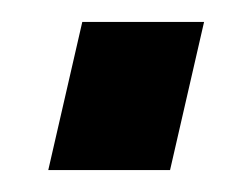

<svg xmlns="http://www.w3.org/2000/svg" viewBox="-20 -155 206 175"><path d="M55 -135H166L135 0H24Z"/></svg>

Font: Cairo SemiBold
Style: Italic
Weight: 600
Italic angle: -13°
Designer: Mohamed Gaber, Accademia di Belle Arti di Urbino and others
Foundry: Kief Type Foundry, Accademia di Belle Arti di Urbino and others
Version: Version 3.011